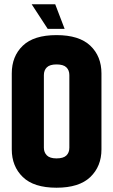

<svg xmlns="http://www.w3.org/2000/svg" viewBox="-20 -867 529 897"><path d="M35 -524Q35 -604 86.5 -653.5Q138 -703 244 -703Q350 -703 402 -653.5Q454 -604 454 -524V-169Q454 -90 402 -40Q350 10 244 10Q138 10 86.5 -40Q35 -90 35 -169ZM304 -516Q304 -539 290 -552.5Q276 -566 244 -566Q213 -566 199 -552.5Q185 -539 185 -516V-177Q185 -155 199 -141Q213 -127 244 -127Q276 -127 290 -140.5Q304 -154 304 -177ZM128 -847H238L282 -732H203Z"/></svg>

Font: Khand Variable Light
Style: Regular
Weight: 300
Designer: Satya Rajpurohit
Foundry: Indian Type Foundry
Version: Version 3.000